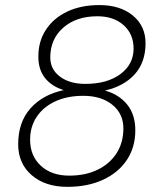

<svg xmlns="http://www.w3.org/2000/svg" viewBox="-20 -723 626 753"><path d="M244.1 9.8Q157.2 9.8 104.2 -36.1Q51.3 -82 51.3 -157.2Q51.3 -243.7 99.4 -297.9Q147.5 -352.1 230 -369.6Q183.6 -383.8 157 -416.5Q130.4 -449.2 130.4 -501Q130.4 -561.5 160.4 -606.9Q190.4 -652.3 244.1 -677.7Q297.9 -703.1 369.6 -703.1Q451.2 -703.1 501 -662.1Q550.8 -621.1 550.8 -553.7Q550.8 -478.5 508.3 -431.6Q465.8 -384.8 392.6 -368.2V-367.7Q447.3 -352.1 479 -312.7Q510.7 -273.4 510.7 -211.9Q510.7 -145.5 477.5 -95.7Q444.3 -45.9 384.3 -18.1Q324.2 9.8 244.1 9.8ZM251.5 -34.2Q315.4 -34.2 363 -57.4Q410.6 -80.6 437.3 -122.3Q463.9 -164.1 463.9 -219.2Q463.9 -276.9 420.7 -312Q377.4 -347.2 306.6 -347.2Q244.1 -347.2 197.3 -325.7Q150.4 -304.2 124.3 -265.4Q98.1 -226.6 98.1 -174.8Q98.1 -111.8 140.1 -73Q182.1 -34.2 251.5 -34.2ZM314.9 -394Q400.4 -394 452.1 -432.4Q503.9 -470.7 503.9 -532.7Q503.9 -589.4 464.8 -624.3Q425.8 -659.2 361.8 -659.2Q279.3 -659.2 228.3 -614.7Q177.2 -570.3 177.2 -497.6Q177.2 -451.2 215.1 -422.6Q252.9 -394 314.9 -394Z"/></svg>

Font: Cascadia Code ExtraLight
Style: Italic
Weight: 200
Italic angle: -10°
Monospace: yes
Designer: Aaron Bell
Foundry: Saja Typeworks
Version: Version 2404.023; ttfautohint (v1.8.4)